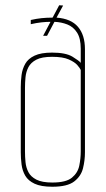

<svg xmlns="http://www.w3.org/2000/svg" viewBox="-20 -703 402 730"><path d="M179 7Q136 7 111.5 -4.5Q87 -16 76 -35Q65 -54 62 -77.5Q59 -101 59 -124V-372Q59 -395 62 -418Q65 -441 76 -460.5Q87 -480 111.5 -491.5Q136 -503 178 -503Q230 -503 255.5 -487.5Q281 -472 287 -464V-518Q287 -557 273 -579Q259 -601 236 -610Q213 -619 187 -620L159 -567H144L172 -620Q156 -620 137.5 -618Q119 -616 97 -611V-627Q119 -632 138.5 -634Q158 -636 180 -636L205 -683L220 -682L195 -636Q250 -632 276.5 -601Q303 -570 303 -516V-124Q303 -93 295.5 -63Q288 -33 262 -13Q236 7 179 7ZM179 -9Q231 -9 253.5 -27.5Q276 -46 281.5 -73.5Q287 -101 287 -127V-437Q284 -444 274 -455.5Q264 -467 241.5 -477Q219 -487 178 -487Q139 -487 118 -476Q97 -465 88 -447.5Q79 -430 77 -409.5Q75 -389 75 -369V-127Q75 -107 77 -86.5Q79 -66 88 -48.5Q97 -31 118.5 -20Q140 -9 179 -9Z"/></svg>

Font: Alumni Sans Pinstripe
Style: Regular
Weight: 400
Designer: Robert E. Leuschke
Foundry: Robert E. Leuschke
Version: Version 1.010; ttfautohint (v1.8.4.7-5d5b)